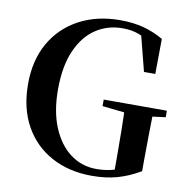

<svg xmlns="http://www.w3.org/2000/svg" viewBox="-85 -842 927 944"><g transform="rotate(10 378.5 -370.0)"><path d="M434.5 18.6Q319.5 18.6 232.1 -29Q144.6 -76.6 96.1 -164.2Q47.6 -251.7 47.6 -372.2Q47.6 -490.8 97.1 -577.5Q146.6 -664.2 235.4 -711.8Q324.2 -759.4 440.4 -759.4Q506.2 -759.4 558.6 -745.2Q610.9 -730.9 656.9 -704.1L655.1 -528.9H598.7L547.6 -728.4L619.8 -701.2V-660.8Q578 -693.9 541.6 -708.1Q505.2 -722.2 458.4 -722.2Q383.8 -722.2 324.7 -682.9Q265.7 -643.6 231.5 -565.3Q197.2 -487 197.2 -370.5Q197.2 -261.1 230.3 -182.1Q263.4 -103 320.5 -60.6Q377.6 -18.3 450.3 -18.3Q487.7 -18.3 521.5 -26Q555.2 -33.8 588.8 -48.4L540.4 -18.2V-100.3Q540.4 -166.6 539.4 -230.3Q538.4 -293.9 536.4 -360.8H678.2Q677.2 -298.5 675.8 -234.1Q674.5 -169.8 674.5 -96.6V-46.8Q616.5 -12.8 560.2 2.9Q503.9 18.6 434.5 18.6ZM427.3 -328.1V-360.8H742.7V-328.1L622.6 -313H566.6Z"/></g></svg>

Font: Noto Serif SC
Style: Regular
Weight: 200
Designer: Ryoko NISHIZUKA 西塚涼子 (kana & ideographs); Frank Grießhammer (Latin, Greek & Cyrillic); Wenlong ZHANG 张文龙 (bopomofo); San
Foundry: Adobe
Version: Version 2.001;hotconv 1.1.0;makeotfexe 2.6.0